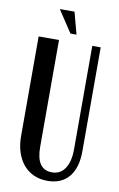

<svg xmlns="http://www.w3.org/2000/svg" viewBox="-95 -905 599 966"><g transform="rotate(10 204.5 -422.0)"><path d="M153 -699V-153Q153 -37 233 -37Q276 -37 299.5 -72.5Q323 -108 323 -171V-699H366V-168Q366 -83 327.5 -37Q289 9 218 9Q179 9 148 -5Q117 -19 95 -45Q73 -71 61 -108Q49 -145 49 -190V-699ZM204 -741 130 -853H205L235 -741Z"/></g></svg>

Font: Moniqa Paragraph
Style: Bold
Weight: 700
Designer: Rajesh Rajput
Foundry: Rajesh Rajput
Version: Version 1.000